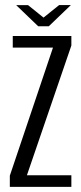

<svg xmlns="http://www.w3.org/2000/svg" viewBox="-20 -732 317 752"><path d="M18.5 0V-43.9L187.5 -545.5H30V-591H259.5V-553.7L85.4 -45.5H259.5V0ZM129.5 -629.2 43.5 -711.8H90L150.5 -663.1L211.7 -712.2H257.6L171.2 -629.2Z"/></svg>

Font: Alumni Sans Thin
Style: Regular
Weight: 100
Designer: Robert E. Leuschke
Foundry: Robert E. Leuschke
Version: Version 1.018